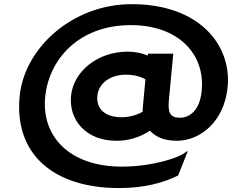

<svg xmlns="http://www.w3.org/2000/svg" viewBox="-20 -679 1205 936"><path d="M75.7 -209C48.8 73.7 241.7 237.8 560.5 237.8C682.6 237.8 776.4 212.4 848.6 176.3L895 59.1L892.1 57.6C855 92.3 716.3 133.3 574.7 133.3C317.9 133.3 182.1 -14.6 200.2 -205.6C217.8 -390.6 365.7 -556.6 617.7 -556.6C847.7 -556.6 980.5 -417.5 963.4 -236.8C954.6 -144.5 908.2 -105 856.4 -105C807.1 -105 797.4 -132.3 803.7 -195.3L824.7 -417.5H701.2L700.2 -408.2C669.9 -420.4 638.2 -427.2 603 -427.2C454.1 -427.2 337.4 -329.6 326.2 -210.9C315.4 -97.2 395.5 7.3 548.3 7.3C609.4 7.3 664.6 -11.2 710.9 -42C737.8 -12.2 780.3 7.3 841.8 7.3C954.6 7.3 1073.2 -84.5 1089.8 -255.4C1108.9 -460 951.7 -658.7 622.1 -658.7C332.5 -658.7 98.1 -444.3 75.7 -209ZM454.6 -211.9C460 -270.5 514.2 -314.9 594.2 -314.9C635.3 -314.9 668 -304.7 689 -292L676.8 -162.1C675.8 -152.8 675.3 -143.6 675.8 -134.8C647.5 -117.7 608.9 -107.4 573.7 -107.4C487.3 -107.4 448.7 -152.3 454.6 -211.9Z"/></svg>

Font: HammersmithOne
Style: Regular
Weight: 400
Designer: Nicole Fally
Foundry: Nicole Fally
Version: Version 1.003